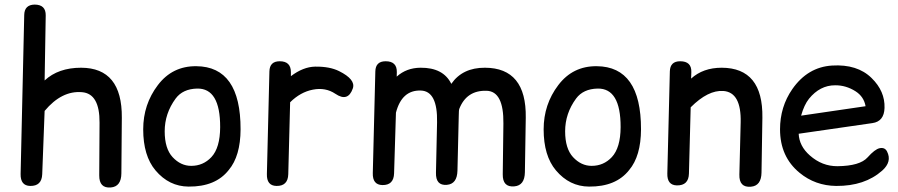

<svg xmlns="http://www.w3.org/2000/svg" viewBox="-20 -807 3998 855"><path d="M133.8 -786.6Q184.6 -786.6 183.6 -737.8L178.7 -448.7Q239.7 -505.4 341.3 -505.4Q524.4 -504.9 522.5 -282.7L520.5 -35.2Q520 23.9 473.6 27.8Q421.4 32.2 421.9 -26.4L423.3 -260.3Q424.3 -390.1 345.2 -396.5Q254.9 -404.3 178.7 -313L168 -31.2Q166 22 114.3 21Q70.8 20 71.8 -32.2L87.9 -740.7Q88.9 -785.6 133.8 -786.6Z M857.9 -412.6Q793.9 -411.1 762.2 -368.2Q713.4 -301.8 713.4 -222.2Q713.4 -145.5 748.5 -107.4Q784.7 -68.4 831.5 -68.4Q884.8 -68.4 921.4 -107.4Q960 -148.9 960.4 -240.7Q960.9 -414.6 857.9 -412.6ZM854 -512.2Q1051.8 -510.7 1051.3 -231Q1050.8 -111.8 998.5 -49.8Q939.9 24.9 819.8 23.9Q732.9 23.4 672.4 -48.3Q617.7 -113.3 617.7 -231Q617.7 -342.3 683.1 -428.2Q747.6 -513.2 854 -512.2Z M1225.6 -534.2Q1275.4 -534.2 1275.4 -485.8Q1275.4 -477.1 1275.4 -467.8Q1330.1 -509.3 1383.3 -510.3Q1448.2 -511.2 1490.2 -490.2Q1564.5 -453.1 1551.3 -413.6Q1529.8 -351.1 1473.6 -389.2Q1429.7 -418.9 1373 -407.7Q1317.9 -397 1272 -351.6L1263.7 -31.2Q1262.2 22 1210.9 21Q1167 20 1168.5 -32.2L1179.7 -488.8Q1180.7 -534.2 1225.6 -534.2Z M1697.3 -534.2Q1748 -534.2 1747.1 -485.8L1746.6 -465.8Q1790 -504.9 1852.5 -505.4Q1954.1 -506.3 1989.7 -433.6Q2039.6 -505.9 2139.6 -505.4Q2324.7 -504.9 2321.3 -282.7L2317.4 -40Q2316.4 19 2270.5 22.9Q2217.8 27.8 2218.8 -31.2L2221.7 -256.3Q2223.6 -400.9 2146.5 -402.8Q2057.1 -405.3 2024.9 -321.3Q2023.4 -319.8 2022.9 -291.5L2017.1 -46.9Q2015.6 12.2 1970.2 16.1Q1919.9 20.5 1921.4 -38.1L1926.3 -262.2Q1929.2 -401.4 1854 -403.8Q1769.5 -406.7 1743.2 -305.2L1734.9 -35.2Q1733.4 18.1 1682.6 17.1Q1638.7 16.1 1640.1 -36.1L1651.4 -488.8Q1652.3 -534.2 1697.3 -534.2Z M2641.1 -412.6Q2577.1 -411.1 2545.4 -368.2Q2496.6 -301.8 2496.6 -222.2Q2496.6 -145.5 2531.7 -107.4Q2567.9 -68.4 2614.7 -68.4Q2668 -68.4 2704.6 -107.4Q2743.2 -148.9 2743.7 -240.7Q2744.1 -414.6 2641.1 -412.6ZM2637.2 -512.2Q2835 -510.7 2834.5 -231Q2834 -111.8 2781.7 -49.8Q2723.1 24.9 2603 23.9Q2516.1 23.4 2455.6 -48.3Q2400.9 -113.3 2400.9 -231Q2400.9 -342.3 2466.3 -428.2Q2530.8 -513.2 2637.2 -512.2Z M3008.8 -534.2Q3060.1 -534.2 3058.6 -485.8Q3058.1 -471.7 3057.6 -457Q3110.8 -505.4 3193.8 -505.4Q3378.4 -504.9 3375 -282.7L3371.1 -38.6Q3370.1 20.5 3324.2 24.4Q3271 29.3 3272.5 -29.8L3278.3 -261.2Q3281.7 -396 3201.2 -401.9Q3133.3 -406.7 3055.7 -329.1L3047.9 -33.7Q3046.4 19.5 2994.1 18.6Q2950.2 17.6 2951.7 -34.7L2962.9 -488.8Q2963.9 -534.2 3008.8 -534.2Z M3536.6 -211.4Q3539.1 -156.2 3586.4 -114.7Q3641.1 -66.4 3709.5 -66.9Q3809.1 -67.9 3843.3 -106Q3876 -142.6 3897 -147Q3920.4 -151.9 3930.2 -132.3Q3953.1 -86.9 3908.7 -47.4Q3830.6 22 3703.6 21Q3610.4 20 3540.5 -37.6Q3453.6 -108.9 3453.6 -231Q3453.6 -331.5 3508.3 -410.2Q3576.7 -508.3 3685.1 -515.1Q3797.9 -522 3861.3 -459.5Q3921.4 -400.9 3918.9 -326.2Q3917 -266.1 3864.7 -258.8ZM3547.4 -292 3834.5 -334Q3827.1 -376.5 3790 -400.4Q3747.1 -427.7 3698.7 -427.2Q3631.3 -427.2 3582.5 -367.2Q3561 -340.3 3547.4 -292Z"/></svg>

Font: Comic Relief
Style: Regular
Weight: 400
Designer: Jeff Davis
Foundry: Loudifier
Version: Version 1.0